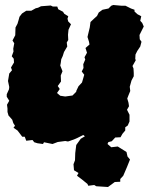

<svg xmlns="http://www.w3.org/2000/svg" viewBox="-20 -548 595 768"><path d="M152 28 130 25 117 21 110 12 85 15 79 -1H69L57 -17L50 -26L34 -37L40 -45L33 -56L29 -69L14 -86L10 -100V-114L8 -129L17 -145L7 -161V-171L16 -191L17 -200L12 -224L17 -254L28 -267L24 -278L36 -298L35 -313L27 -323L34 -342L33 -353L37 -375L30 -386L41 -407L42 -438L50 -453L55 -470L58 -481L68 -494L85 -505H105L123 -515L132 -517L144 -523L183 -526L191 -522H209L213 -511L232 -501L237 -493L253 -483L250 -473L253 -462L264 -451L254 -429L252 -409L253 -388L247 -378L249 -362L236 -340L231 -324L225 -311L223 -296L221 -286L230 -263L223 -246L224 -222L211 -204L219 -192L208 -176L221 -165L241 -162L270 -166L285 -181V-184L294 -203L308 -218L317 -249L307 -262L314 -276L313 -291L321 -310L318 -319L328 -337L322 -356L338 -370L336 -381L330 -400L332 -409L339 -438L342 -460L359 -476L368 -484L375 -498L390 -509L414 -514L425 -525L433 -528L467 -525H482L504 -514L518 -509V-502L530 -491L545 -483L541 -465L549 -456L555 -442L538 -408L539 -391L546 -381L541 -362L529 -344L522 -330L521 -313L523 -307L510 -284L514 -274L515 -256V-243L506 -226L499 -201L501 -184L494 -167L489 -154L494 -137L496 -123L488 -109L498 -89V-62L491 -46L481 -39V-26L470 -13L462 1L441 2L427 17L411 21L403 24L367 18L364 15L343 12L333 7L313 -8L289 4L280 8L261 15L252 18L241 16L211 20L190 28L156 21ZM365 197 357 192 333 195 330 188 308 170 288 155 294 144 276 133 274 109 280 93 281 64 285 32 303 7 323 -5 350 -21 367 -29 403 -16 417 -21 421 -10H433L420 6L410 28L425 41L451 38L486 60L490 78L500 90L488 120L473 155L461 168V179L439 180L412 200Z"/></svg>

Font: Winky Rough Black
Style: Italic
Weight: 900
Italic angle: -8.97852°
Designer: Simon Atzbach
Foundry: typofactur
Version: Version 1.206; ttfautohint (v1.8.4.7-5d5b)